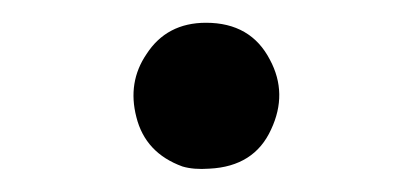

<svg xmlns="http://www.w3.org/2000/svg" viewBox="-20 -136 358 167"><path d="M162.1 10.7Q201.2 8.8 215.8 -23.4Q230.5 -54.7 214.8 -84Q198.2 -116.2 159.2 -116.2Q125 -116.2 107.4 -88.9Q90.8 -64.5 98.6 -34.2Q106.4 -2.9 138.7 8.8Q148.4 11.7 162.1 10.7Z"/></svg>

Font: Bpmf GenWan Min R
Style: R
Weight: 400
Foundry: But Ko
Version: Version 1.320